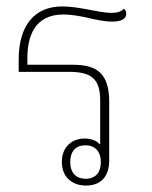

<svg xmlns="http://www.w3.org/2000/svg" viewBox="-20 -572 473 596"><path d="M247 4C292 4 319 -23 319 -74V-256C319 -345 280 -371 206 -371H65V-393C65 -456 86 -527 176 -527C233 -527 280 -505 328 -505C358 -505 372 -514 372 -530C372 -535 370 -540 365 -545C356 -536 344 -532 326 -532C286 -532 229 -552 173 -552C88 -552 38 -494 38 -387V-349H194C263 -349 291 -328 291 -260V-126L288 -125C280 -136 262 -142 243 -142C204 -142 172 -117 172 -69C172 -24 202 4 247 4ZM246 -17C216 -17 198 -36 198 -69C198 -102 215 -121 245 -121C275 -121 293 -102 293 -69C293 -36 276 -17 246 -17Z"/></svg>

Font: Noto Serif Thai SemiCondensed Thin
Style: Regular
Weight: 100
Width: 4
Designer: Monotype Design Team
Foundry: Monotype Imaging Inc.
Version: Version 2.002